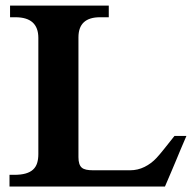

<svg xmlns="http://www.w3.org/2000/svg" viewBox="-20 -679 699 699"><path d="M658.7 -184.1Q656.7 -179.2 650.6 -165.3Q644.5 -151.4 636.7 -132.8Q628.9 -114.3 620.4 -93.5Q611.8 -72.8 603.8 -54.2Q595.7 -35.6 589.6 -21Q583.5 -6.3 580.6 0H14.6V-42.5H31.7Q56.6 -42.5 73.5 -47.4Q90.3 -52.2 100.6 -61.8Q110.8 -71.3 115.2 -85.4Q119.6 -99.6 119.6 -118.2V-541Q119.6 -616.2 36.1 -616.2H16.6V-658.7H376V-616.2H344.2Q265.6 -616.2 265.6 -543V-106.9Q265.6 -92.8 268.6 -83.5Q271.5 -74.2 277.6 -68.8Q283.7 -63.5 293.9 -61.3Q304.2 -59.1 318.8 -59.1H453.6Q481.4 -59.1 506.1 -71.3Q530.8 -83.5 549.8 -104Q559.6 -114.3 576.7 -135.7Q593.8 -157.2 615.2 -184.1Z"/></svg>

Font: XB Niloofar
Style: Bold
Weight: 700
Designer: Behnam
Foundry: Irmug
Version: Version 7.201 2008